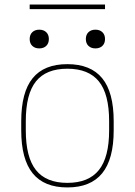

<svg xmlns="http://www.w3.org/2000/svg" viewBox="-20 -811 590 841"><path d="M275 10Q173 10 123 -52Q73 -114 73 -240V-280Q73 -407 123 -468.5Q173 -530 275 -530Q377 -530 427.5 -468.5Q478 -407 478 -280V-240Q478 -114 427.5 -52Q377 10 275 10ZM275 -10Q368 -10 413 -66Q458 -122 458 -240V-280Q458 -399 413 -454.5Q368 -510 275 -510Q182 -510 137.5 -454.5Q93 -399 93 -280V-240Q93 -122 137.5 -66Q182 -10 275 -10ZM152 -599Q133 -599 121.5 -610Q110 -621 110 -640Q110 -659 121.5 -670Q133 -681 152 -681Q171 -681 182.5 -670Q194 -659 194 -640Q194 -621 182.5 -610Q171 -599 152 -599ZM398 -599Q379 -599 367.5 -610Q356 -621 356 -640Q356 -659 367.5 -670Q379 -681 398 -681Q417 -681 428.5 -670Q440 -659 440 -640Q440 -621 428.5 -610Q417 -599 398 -599ZM110 -771V-791H440V-771Z"/></svg>

Font: M PLUS Code Latin SemiExpanded Thin
Style: Regular
Weight: 250
Width: 6
Designer: Coji Morishita
Foundry: UNDERFOREST DESIGN
Version: Version 1.002; ttfautohint (v1.8.3)